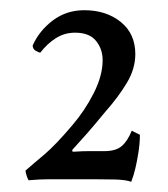

<svg xmlns="http://www.w3.org/2000/svg" viewBox="-20 -780 329 376"><path d="M127 -716Q106 -716 89 -705Q72 -694 59 -677Q56 -677 50 -680.5Q44 -684 44 -691Q57 -720 83.5 -740Q110 -760 145 -760Q188 -760 216.5 -737Q245 -714 245 -674Q245 -645 228 -617Q211 -589 187 -562Q164 -534 149 -517Q134 -500 122 -487Q121 -486 122 -483Q124 -483 126.5 -483Q129 -483 135.5 -483.5Q142 -484 153 -484Q164 -484 184 -484Q207 -484 218.5 -494Q230 -504 238 -524L254 -516Q254 -507 253 -496.5Q252 -486 250 -475Q248 -463 245 -450Q242 -437 237 -424Q226 -428 205 -428.5Q184 -429 161 -429H124Q94 -429 76.5 -429Q59 -429 36 -427Q34 -430 32 -436.5Q30 -443 30 -446Q39 -454 48 -461.5Q57 -469 67.5 -478Q78 -487 91 -500.5Q104 -514 121 -534Q146 -563 163.5 -597.5Q181 -632 181 -662Q181 -684 168 -700Q155 -716 127 -716Z"/></svg>

Font: Lusitana
Style: Regular
Weight: 400
Designer: Ana Paula Megda
Foundry: Ana Paula Megda
Version: Version 1.000; ttfautohint (v1.1) -l 8 -r 50 -G 200 -x 14 -D